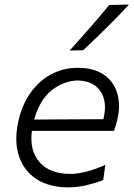

<svg xmlns="http://www.w3.org/2000/svg" viewBox="-20 -798 576 828"><path d="M274.5 10Q192.5 10 138 -25.2Q83.5 -60.5 62 -123.8Q40.5 -187 58.5 -271.5Q73.5 -343 110 -395.5Q146.5 -448 199.2 -476.8Q252 -505.5 315.5 -505.5Q384.5 -505.5 427.2 -476.2Q470 -447 485.2 -397.2Q500.5 -347.5 487 -287Q484.5 -274 480 -259.5Q475.5 -245 471.5 -233.5H117.5Q106.5 -148 151 -98Q195.5 -48 284 -48Q313.5 -48 353.2 -58Q393 -68 434.5 -87.5L425 -21Q398 -11 357.8 -0.5Q317.5 10 274.5 10ZM315 -451Q253.5 -449 202.2 -408.2Q151 -367.5 127.5 -282.5L426 -284Q427 -289.5 428 -294Q442.5 -363 412.2 -406Q382 -449 315 -451ZM280.5 -580Q325 -629.5 368 -678.5Q411 -727.5 451 -776.5L536.5 -778.5Q490 -728 440.2 -679Q390.5 -630 339 -581.5Z"/></svg>

Font: Commissioner Flair Light
Style: Italic
Weight: 300
Italic angle: -12°
Designer: Kostas Bartsokas
Foundry: Kostas Bartsokas
Version: Version 1.000; ttfautohint (v1.8.3)